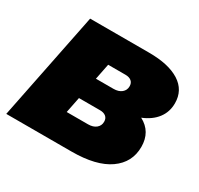

<svg xmlns="http://www.w3.org/2000/svg" viewBox="-124 -695 875 844"><g transform="rotate(30 313.5 -273.5)"><path d="M108 -547H407Q507 -547 562 -512Q617 -477 617 -411Q617 -367 592 -334Q567 -301 520 -282Q585 -248 585 -171Q585 -92 519.5 -46Q454 0 329 0H-2ZM351 -331Q377 -331 392 -343.5Q407 -356 407 -376Q407 -393 396 -402Q385 -411 366 -411H278L262 -331ZM332 -140Q358 -140 373 -152.5Q388 -165 388 -185Q388 -202 377 -211Q366 -220 347 -220H240L224 -140Z"/></g></svg>

Font: Argentum Sans Black
Style: Italic
Weight: 900
Italic angle: -11°
Designer: Julieta Ulanovsky (font), Cristiano Sobral (main changes and remaster)
Foundry: Julieta Ulanovsky (font), Cristiano Sobral (main changes and remaster)
Version: Version 2.007;June 15, 2022;FontCreator 14.0.0.2814 64-bit; 